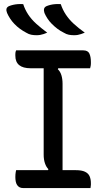

<svg xmlns="http://www.w3.org/2000/svg" viewBox="-20 -956 540 976"><path d="M440 0H98Q87 0 79.5 -4Q72 -8 67 -15.5Q62 -23 60 -33.5Q58 -44 58 -56Q58 -63 58.5 -69.5Q59 -76 60 -81.5Q61 -87 62 -91H224L226 -96Q215 -107 208.5 -126Q202 -145 202 -170V-609H136Q97 -609 77.5 -625Q58 -641 58 -673Q58 -677 58 -681Q58 -685 58.5 -688.5Q59 -692 60 -695Q61 -698 62 -700H403Q427 -700 434.5 -683.5Q442 -667 442 -641Q442 -637 442 -633Q442 -629 441.5 -625Q441 -621 440 -617Q439 -613 438 -609H276L274 -604Q286 -593 292 -574Q298 -555 298 -530V-91H366Q395 -91 412 -83Q429 -75 435.5 -60Q442 -45 442 -25Q442 -21 442 -16.5Q442 -12 441 -8Q440 -4 440 0ZM98 -935Q107 -907 123.5 -882Q140 -857 164.5 -835Q189 -813 220 -790Q211 -786 202 -783Q193 -780 184.5 -778.5Q176 -777 166 -777Q151 -777 138.5 -779.5Q126 -782 113 -790Q96 -799 81 -810Q66 -821 53.5 -834Q41 -847 31.5 -861.5Q22 -876 16 -890Q11 -902 13 -911Q15 -920 26 -925Q36 -929 47 -931.5Q58 -934 70.5 -935Q83 -936 98 -935ZM289 -935Q298 -907 314.5 -882Q331 -857 355 -835Q379 -813 411 -790Q401 -786 392.5 -783Q384 -780 375.5 -778.5Q367 -777 357 -777Q342 -777 329.5 -779.5Q317 -782 304 -790Q286 -799 271.5 -810Q257 -821 244 -834Q231 -847 221.5 -861.5Q212 -876 206 -890Q202 -902 204 -911Q206 -920 217 -925Q227 -929 237.5 -931.5Q248 -934 261 -935Q274 -936 289 -935Z"/></svg>

Font: Code D Ace
Style: Regular
Weight: 400
Version: Version 1.085; ttfautohint (v1.8.4.7-5d5b);Nerd Fonts 3.0.2